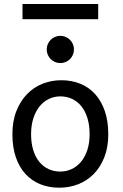

<svg xmlns="http://www.w3.org/2000/svg" viewBox="-20 -896 597 929"><path d="M130.4 -246.6Q130.4 -204.1 140.6 -170.4Q150.9 -136.7 169.7 -113.5Q188.5 -90.3 214.4 -78.1Q240.2 -65.9 272 -65.9Q301.3 -65.9 327.1 -78.1Q353 -90.3 372.3 -113.5Q391.6 -136.7 402.6 -170.4Q413.6 -204.1 413.6 -246.6Q413.6 -289.6 403.3 -323.5Q393.1 -357.4 374.3 -381.1Q355.5 -404.8 329.3 -417.2Q303.2 -429.7 272 -429.7Q242.2 -429.7 216.3 -417.2Q190.4 -404.8 171.4 -381.1Q152.3 -357.4 141.4 -323.5Q130.4 -289.6 130.4 -246.6ZM40 -246.6Q40 -309.6 59.1 -358.2Q78.1 -406.7 110.4 -440.2Q142.6 -473.6 185.5 -490.7Q228.5 -507.8 276.9 -507.8Q327.1 -507.8 368.9 -490.7Q410.6 -473.6 440.7 -440.2Q470.7 -406.7 487.3 -358.2Q503.9 -309.6 503.9 -246.6Q503.9 -183.6 484.9 -135.3Q465.8 -86.9 433.6 -54.2Q401.4 -21.5 358.4 -4.6Q315.4 12.2 267.1 12.2Q216.8 12.2 175 -4.6Q133.3 -21.5 103.3 -54.2Q73.2 -86.9 56.6 -135.3Q40 -183.6 40 -246.6ZM206.1 -656.7Q206.1 -670.4 211.2 -682.4Q216.3 -694.3 225.3 -703.4Q234.4 -712.4 246.3 -717.5Q258.3 -722.7 272 -722.7Q285.6 -722.7 297.6 -717.5Q309.6 -712.4 318.6 -703.4Q327.6 -694.3 332.8 -682.4Q337.9 -670.4 337.9 -656.7Q337.9 -643.1 332.8 -631.1Q327.6 -619.1 318.6 -610.1Q309.6 -601.1 297.6 -595.9Q285.6 -590.8 272 -590.8Q258.3 -590.8 246.3 -595.9Q234.4 -601.1 225.3 -610.1Q216.3 -619.1 211.2 -631.1Q206.1 -643.1 206.1 -656.7ZM88.9 -876.5H455.1V-803.2H88.9Z"/></svg>

Font: Andika Afr
Style: Regular
Weight: 400
Designer: Victor Gaultney, Annie Olsen, Julie Remington, Don Collingsworth, Eric Hays, Becca Hirsbrunner
Foundry: SIL International
Version: Version 5.000